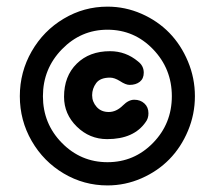

<svg xmlns="http://www.w3.org/2000/svg" viewBox="-20 -732 650 581"><path d="M305.2 -170.9Q233.9 -170.9 172.9 -207Q111.8 -243.2 75.9 -305.4Q40 -367.7 40 -440.9Q40 -514.2 75.9 -576.7Q111.8 -639.2 172.9 -675.5Q233.9 -711.9 305.2 -711.9Q358.9 -711.9 408 -690.4Q457 -668.9 492.4 -632.6Q527.8 -596.2 548.8 -545.9Q569.8 -495.6 569.8 -440.9Q569.8 -386.2 548.8 -336.2Q527.8 -286.1 492.4 -250Q457 -213.9 408 -192.4Q358.9 -170.9 305.2 -170.9ZM305.2 -241.2Q386.2 -241.2 443.1 -299.6Q500 -357.9 500 -440.9Q500 -523.9 443.1 -583Q386.2 -642.1 305.2 -642.1Q225.1 -642.1 167.5 -583Q109.9 -523.9 109.9 -440.9Q109.9 -357.9 167.2 -299.6Q224.6 -241.2 305.2 -241.2ZM304.2 -311Q251 -311 212.4 -348.9Q173.8 -386.7 173.8 -439Q173.8 -501.5 212.2 -539.3Q250.5 -577.1 313 -577.1Q360.8 -577.1 397.9 -545.9Q415 -532.7 415 -512.2Q415 -494.1 403.1 -484.6Q391.1 -475.1 372.1 -475.1Q360.4 -475.1 342.8 -486.8Q326.2 -497.1 313 -497.1Q283.2 -497.1 271 -480.5Q258.8 -463.9 258.8 -443.8Q258.8 -423.8 272.5 -408.4Q286.1 -393.1 309.1 -393.1Q332 -393.1 352.1 -413.1Q369.1 -430.2 386.2 -430.2Q404.8 -430.2 417 -418.9Q429.2 -407.7 429.2 -389.2Q429.2 -373.5 420.9 -362.8Q385.3 -311 304.2 -311Z"/></svg>

Font: Comic Neue
Style: Bold
Weight: 700
Designer: Craig Rozynski
Foundry: Craig Rozynski
Version: Version 2.003;hotconv 1.0.109;makeotfexe 2.5.65596